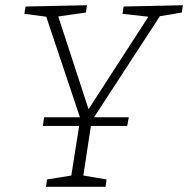

<svg xmlns="http://www.w3.org/2000/svg" viewBox="-20 -715 720 735"><path d="M156 0 160 -28 253 -43 283 -233H144L149 -266H286L157 -651L73 -662L78 -690L313 -695L309 -667L203 -652L319 -297L548 -651L449 -662L453 -690L680 -695L676 -667L592 -653L340 -266H473L467 -233H328L299 -43L388 -28L384 0Z"/></svg>

Font: Bitter Light
Style: Italic
Weight: 300
Italic angle: -9°
Designer: Sol Matas, and Bitter project Authors
Foundry: Sol Matas
Version: Version 2.001